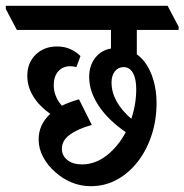

<svg xmlns="http://www.w3.org/2000/svg" viewBox="-68 -644 635 661"><path d="M244 -3Q210 -3 178.5 -16Q147 -29 123 -51Q97 -73 81 -102.5Q65 -132 65 -164Q65 -215 105 -252Q68 -278 47 -311.5Q26 -345 26 -383Q26 -428 55 -456Q84 -484 128 -484Q154 -484 174 -475Q194 -466 209 -451L195 -413Q184 -416 174 -416Q148 -416 132.5 -398.5Q117 -381 117 -351Q117 -312 145 -280Q171 -293 204 -302L248 -214Q199 -200 172 -180Q145 -160 145 -132Q145 -108 164 -93Q183 -78 214 -78Q260 -78 299.5 -109Q339 -140 365 -189Q305 -230 272 -279.5Q239 -329 239 -379Q239 -418 259.5 -444.5Q280 -471 314 -477V-541H-10L-48 -613V-624H509L547 -552V-541H403V-457Q417 -447 429 -432Q449 -406 460 -369Q471 -332 471 -289Q471 -232 454.5 -180.5Q438 -129 407.5 -89Q377 -49 335.5 -26Q294 -3 244 -3ZM316 -360Q316 -294 384 -235Q401 -285 401 -337Q401 -373 389.5 -393Q378 -413 358 -413Q339 -413 327.5 -398.5Q316 -384 316 -360Z"/></svg>

Font: Noto Serif Devanagari ExtraCondensed SemiBold
Style: Regular
Weight: 600
Width: 2
Designer: Universal Thirst, Indian Type Foundry and the Monotype Design Team
Foundry: Monotype Imaging Inc.
Version: Version 2.004; ttfautohint (v1.8.4.7-5d5b)